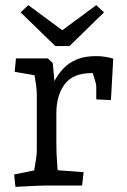

<svg xmlns="http://www.w3.org/2000/svg" viewBox="-20 -721 495 746"><path d="M40 5 35 -43 147 -66 107 -29Q109 -37 112.5 -57Q116 -77 119.5 -99.5Q123 -122 123 -134V-356Q123 -369 120 -391.5Q117 -414 113 -436.5Q109 -459 107 -469L147 -423L37 -442L42 -494H166L185 -476L199 -326L169 -358Q180 -385 194 -410.5Q208 -436 228.5 -457Q249 -478 279.5 -490.5Q310 -503 354 -503Q371 -503 387.5 -500.5Q404 -498 420 -493L411 -332L354 -335V-387Q354 -392 350 -406Q346 -420 340.5 -436.5Q335 -453 330 -464L377 -438Q367 -437 356.5 -437Q346 -437 336 -437Q264 -437 231.5 -394Q199 -351 199 -280V-164Q199 -125 202 -84Q205 -43 208 -25L171 -62L305 -52L299 0H150Q140 0 121 1Q102 2 80.5 3Q59 4 40 5ZM90 -701 266 -571 229 -542H195L60 -673ZM354 -701 384 -673 250 -542H215L178 -571Z"/></svg>

Font: Andada Pro
Style: Regular
Weight: 400
Designer: Carolina Giovagnoli
Foundry: Huerta Tipografica
Version: Version 3.003